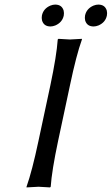

<svg xmlns="http://www.w3.org/2000/svg" viewBox="-20 -818 489 841"><path d="M352.5 -750Q358.9 -780.3 389.6 -793.5Q400.9 -797.9 410.6 -797.9Q439.9 -797.9 447.8 -771.5Q450.2 -760.7 448.2 -750Q441.9 -719.7 411.1 -706.5Q399.9 -702.1 390.1 -702.1Q360.8 -702.1 353 -728.5Q350.6 -739.3 352.5 -750ZM163.6 -750Q169.9 -780.3 200.7 -793.5Q211.9 -797.9 221.7 -797.9Q251 -797.9 258.8 -771.5Q261.2 -760.7 259.3 -750Q252.9 -719.7 222.2 -706.5Q210.9 -702.1 201.2 -702.1Q171.9 -702.1 164.1 -728.5Q161.6 -739.3 163.6 -750ZM200.7 -444.8Q228 -574.2 232.9 -645L235.8 -647.9Q237.8 -647.9 286.1 -645L338.9 -647.9V-645Q314.5 -577.6 286.6 -444.8L234.4 -200.2Q207 -70.8 202.1 0L199.2 2.9Q197.3 2.9 148.9 0L96.2 2.9V0Q120.6 -68.8 148.4 -200.2Z"/></svg>

Font: Linux Biolinum Capitals O
Style: Italic Samll Caps
Weight: 400
Italic angle: -12°
Designer: Philipp H. Poll
Foundry: Philipp H. Poll
Version: Version 0.6.2